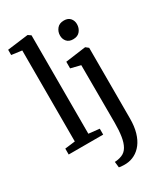

<svg xmlns="http://www.w3.org/2000/svg" viewBox="-253 -922 1095 1268"><g transform="rotate(-30 294.0 -288.0)"><path d="M98 -54.5V-748.5L19.5 -759V-799L176 -819H180L201 -804.5V-54L283 -45V0H20V-45ZM320 242.5Q312.5 243 300.5 242.8Q288.5 242.5 278 241.5Q267.5 240.5 264.5 239L259.5 194.5Q267 195 282.5 192.5Q298 190 314.5 183.5Q342 172.5 358.2 144.2Q374.5 116 381.2 72Q388 28 388 -29L387 -469.5L312.5 -488V-538.5L464 -559H469L489.5 -542.5V-4Q489.5 56.5 476.2 101.8Q463 147 439.5 177.5Q416 208 385.2 224.2Q354.5 240.5 320 242.5ZM426.5 -644Q395.5 -644 379.2 -662.8Q363 -681.5 363 -708.5Q363 -737.5 381 -760Q399 -782.5 434 -782.5H435Q465.5 -782.5 481.8 -764Q498 -745.5 498 -718.5Q498 -689 480.2 -666.5Q462.5 -644 427.5 -644Z"/></g></svg>

Font: Merriweather 36pt
Style: Regular
Weight: 400
Designer: Eben Sorkin
Foundry: Eben Sorkin
Version: Version 2.100